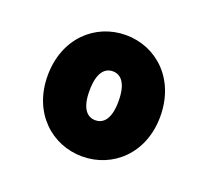

<svg xmlns="http://www.w3.org/2000/svg" viewBox="-78 -718 634 583"><g transform="rotate(20 238.5 -427.0)"><path d="M238 -231C336 -231 420 -306 420 -426C420 -548 336 -623 238 -623C140 -623 56 -548 56 -426C56 -306 140 -231 238 -231ZM238 -348C211 -348 191 -370 191 -426C191 -485 212 -506 238 -506C264 -506 285 -485 285 -426C285 -370 265 -348 238 -348Z"/></g></svg>

Font: Falling Sky
Style: Blk
Weight: 900
Designer: Paul D. Hunt
Foundry: Adobe Systems Incorporated
Version: Version 1.02